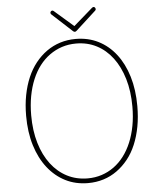

<svg xmlns="http://www.w3.org/2000/svg" viewBox="-81 -1458 1295 1546"><g transform="rotate(-5 566.5 -685.5)"><path d="M568 19Q467 19 385 -22.5Q303 -64 243 -140.5Q183 -217 150 -324Q117 -431 117 -564Q117 -653 132 -730.5Q147 -808 174.5 -872Q202 -936 242 -986.5Q282 -1037 332.5 -1073Q383 -1109 442 -1127.5Q501 -1146 568 -1146Q668 -1146 750 -1105Q832 -1064 891.5 -987.5Q951 -911 983.5 -804Q1016 -697 1016 -564Q1016 -476 1001.5 -398.5Q987 -321 959.5 -255.5Q932 -190 892 -140Q852 -90 802 -54Q752 -18 693 0.5Q634 19 568 19ZM568 -19Q628 -19 681.5 -36.5Q735 -54 780.5 -87Q826 -120 862 -167.5Q898 -215 923.5 -276Q949 -337 962.5 -409Q976 -481 976 -564Q976 -688 946 -788.5Q916 -889 862 -960.5Q808 -1032 733.5 -1070.5Q659 -1109 568 -1109Q507 -1109 453.5 -1091.5Q400 -1074 354 -1041Q308 -1008 272 -961Q236 -914 210.5 -853Q185 -792 171.5 -719.5Q158 -647 158 -564Q158 -440 188 -339.5Q218 -239 272.5 -167.5Q327 -96 402 -57.5Q477 -19 568 -19ZM734 -1390Q740 -1390 745 -1384.5Q750 -1379 750 -1371Q750 -1368 749 -1365.5Q748 -1363 745 -1360L583 -1212Q578 -1207 574.5 -1205.5Q571 -1204 567 -1204Q563 -1204 559.5 -1205.5Q556 -1207 551 -1212L389 -1361Q387 -1364 385.5 -1367Q384 -1370 384 -1372Q384 -1380 389.5 -1385Q395 -1390 401 -1390Q405 -1390 407.5 -1388Q410 -1386 413 -1384L567 -1250L721 -1384Q724 -1386 727 -1388Q730 -1390 734 -1390Z"/></g></svg>

Font: Playwrite BR Thin
Style: Regular
Weight: 250
Version: Version 1.003